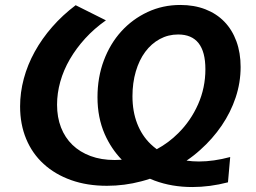

<svg xmlns="http://www.w3.org/2000/svg" viewBox="-20 -736 1031 774"><path d="M411 13Q331 13 266.5 -10Q202 -33 156 -75Q110 -117 85.5 -176Q61 -235 61 -307Q61 -363 76 -419Q91 -475 120 -527.5Q149 -580 190.5 -627.5Q232 -675 285 -715L407 -654Q360 -621 323.5 -581Q287 -541 261.5 -497Q236 -453 223 -406.5Q210 -360 210 -314Q210 -263 226 -222Q242 -181 272 -152Q302 -123 345 -107Q388 -91 442 -91Q456.5 -91 471 -92Q428 -136.5 402 -195.5Q373 -262 373 -344Q373 -424 398.5 -492Q424 -560 469 -609.5Q514 -659 575 -687.5Q636 -716 707 -716Q763 -716 808 -698.5Q853 -681 884.5 -648.5Q916 -616 933 -569.5Q950 -523 950 -466Q950 -403 930 -343Q910 -283 873.5 -229.5Q837 -176 787 -131.5Q761 -108 732 -88.5Q756 -85 782 -85Q841 -85 908 -103L899 -1Q826 18 755 18Q673 18 603 -8Q593.5 -11.5 584.5 -15.5Q567 -9.5 549.5 -5Q482 13 411 13ZM612 -134.5Q660 -160.5 698.5 -199Q749 -249 778.5 -315.5Q808 -382 808 -457Q808 -597 698 -597Q658 -597 624 -578.5Q590 -560 565.5 -527Q541 -494 527.5 -448Q514 -402 514 -348Q514 -287 533 -238Q552 -189 587.5 -155Q599 -144 612 -134.5Z"/></svg>

Font: Argentum Sans Medium
Style: Italic
Weight: 500
Italic angle: -11°
Designer: Julieta Ulanovsky (font), Cristiano Sobral (main changes and remaster)
Foundry: Julieta Ulanovsky (font), Cristiano Sobral (main changes and remaster)
Version: Version 2.007;June 15, 2022;FontCreator 14.0.0.2814 64-bit; 